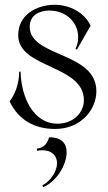

<svg xmlns="http://www.w3.org/2000/svg" viewBox="-20 -528 452 801"><path d="M210 10C319 10 382 -72 382 -147C383 -312 104 -289 104 -416C104 -467 148 -484 185 -484C261 -484 306 -430 306 -374C306 -357 303 -340 295 -324L301 -321L358 -421C332 -476 271 -508 208 -508C131 -508 55 -465 56 -380C57 -242 330 -258 330 -110C330 -59 287 -12 220 -12C117 -12 68 -126 66 -229H60C60 -179 43 -135 20 -105C57 -28 123 10 210 10ZM157 245 160 253C215 230 258 161 258 107C258 71 237 44 185 45C176 73 162 89 134 92V101C198 90 218 125 218 153C218 186 191 228 157 245Z"/></svg>

Font: Sinistre
Style: Regular
Weight: 400
Designer: Jules Durand
Foundry: Collletttivo
Version: Version 69.420;Glyphs 3.2 (3217)